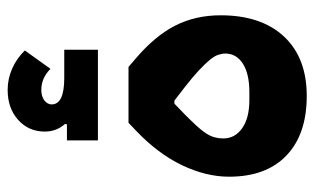

<svg xmlns="http://www.w3.org/2000/svg" viewBox="-180 -630 822 502"><g transform="rotate(-90 231.0 -379.0)"><path d="M231 12Q131 12 75.5 -41Q20 -94 20 -191Q20 -251 50 -314Q80 -377 141 -435L161 -454H307L328 -436Q388 -385 415 -332Q442 -279 442 -213Q442 -107 386.5 -47.5Q331 12 231 12ZM241 -138Q289 -138 315.5 -155Q342 -172 342 -201Q342 -210 338.5 -220Q335 -230 325 -242Q315 -254 298 -270Q281 -286 254 -307L219 -334H211L182 -306Q165 -289 153 -276Q141 -263 133.5 -251.5Q126 -240 123 -229Q120 -218 120 -206Q120 -176 146.5 -157Q173 -138 221 -138ZM115 -615H157L158 -620Q138 -642 138 -673Q138 -715 168.5 -742.5Q199 -770 247 -770Q276 -770 303 -758Q330 -746 350 -725L302 -658Q278 -682 247 -682Q230 -682 219.5 -674Q209 -666 209 -655Q209 -622 278 -622H352V-534H115Z"/></g></svg>

Font: IBM Plex Arabic
Style: Bold
Weight: 700
Designer: Mike Abbink, Paul van der Laan, Pieter van Rosmalen, Wael Morcos, Khajak Apelian
Foundry: Bold Monday
Version: Version 1.0